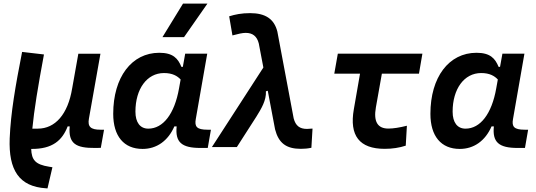

<svg xmlns="http://www.w3.org/2000/svg" viewBox="-20 -815 2970 1064"><path d="M243.2 229 270.5 111.8 252.4 108.9C175.3 96.7 155.3 71.3 152.8 10.3C271.5 11.7 325.2 -37.6 355 -114.7H366.2C357.9 -18.6 400.9 5.9 507.3 4.9L538.6 4.4L556.6 -96.2H536.6C482.4 -96.2 464.8 -112.8 472.7 -157.2L536.6 -517.1H414.1L379.9 -325.2V-325.7C356.4 -181.2 285.6 -102.1 189.5 -102.1H159.2C168.9 -204.6 190.4 -335 223.6 -513.2L102.5 -527.3C64.9 -335.4 39.6 -189.9 33.7 -48.3C26.9 127.4 85.4 219.2 235.4 228.5Z M993.2 -444.3H985.4C966.3 -490.7 939.5 -522.5 862.8 -522.5C709.5 -522.5 607.4 -387.2 607.4 -184.1C607.4 -60.5 666.5 10.3 770 10.3C848.6 10.3 911.6 -34.7 946.3 -114.7H959C950.2 -27.3 985.8 4.9 1090.8 4.9H1131.3L1148.9 -96.2H1129.9C1070.3 -96.2 1057.6 -113.3 1064.9 -154.8L1128.4 -517.6H1006.3ZM888.7 -410.2C936.5 -410.2 962.9 -393.6 981 -374.5L972.2 -325.7C947.3 -183.6 883.8 -102.1 801.8 -102.1C756.8 -102.1 730.5 -136.2 730.5 -196.3C730.5 -321.8 793.9 -410.2 888.7 -410.2ZM880.4 -609.4H1000L1129.4 -794.9H994.1Z M1647 9.8C1667 9.8 1684.6 8.3 1705.6 3.9L1711.9 -102.5C1695.3 -101.6 1686 -100.6 1681.2 -100.6C1641.1 -100.6 1618.2 -117.7 1607.4 -159.2L1517.1 -639.6C1499.5 -710.4 1450.2 -742.2 1366.2 -742.2C1318.4 -742.2 1283.2 -734.9 1250 -724.6L1268.1 -618.7C1300.3 -627.4 1323.2 -632.8 1341.8 -632.8C1378.9 -632.8 1403.8 -615.2 1414.1 -574.2L1439.5 -440.9L1154.3 0H1292.5L1400.9 -168.9C1427.2 -211.4 1456.5 -258.8 1453.6 -309.1L1463.9 -312L1504.4 -98.1C1523.9 -22.5 1565.9 9.8 1647 9.8Z M2111.8 9.8C2154.3 9.8 2192.9 3.9 2228.5 -7.8L2234.9 -118.2C2193.8 -107.9 2159.7 -102.5 2132.3 -102.5C2072.3 -102.5 2049.3 -141.1 2063 -219.7L2096.2 -406.7H2301.8L2320.8 -517.6H1852.1L1832.5 -406.7H1975.1L1940.9 -210C1915 -63 1971.7 9.8 2111.8 9.8Z M2751 -444.3H2743.2C2724.1 -490.7 2697.3 -522.5 2620.6 -522.5C2467.3 -522.5 2365.2 -387.2 2365.2 -184.1C2365.2 -60.5 2424.3 10.3 2527.8 10.3C2606.4 10.3 2669.4 -34.7 2704.1 -114.7H2716.8C2708 -27.3 2743.7 4.9 2848.6 4.9H2889.2L2906.7 -96.2H2887.7C2828.1 -96.2 2815.4 -113.3 2822.8 -154.8L2886.2 -517.6H2764.2ZM2646.5 -410.2C2694.3 -410.2 2720.7 -393.6 2738.8 -374.5L2730 -325.7C2705.1 -183.6 2641.6 -102.1 2559.6 -102.1C2514.6 -102.1 2488.3 -136.2 2488.3 -196.3C2488.3 -321.8 2551.8 -410.2 2646.5 -410.2Z"/></svg>

Font: Cascadia Mono PL SemiBold
Style: Italic
Weight: 600
Italic angle: -10°
Monospace: yes
Designer: Aaron Bell
Foundry: Saja Typeworks
Version: Version 2404.023